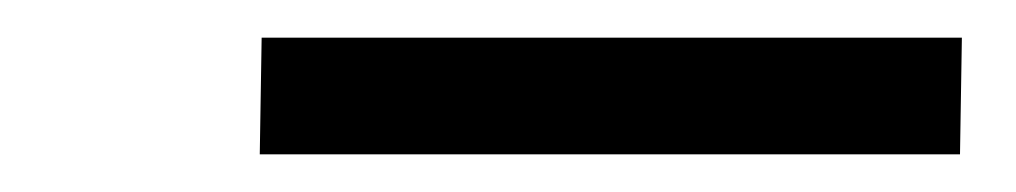

<svg xmlns="http://www.w3.org/2000/svg" viewBox="-20 -721 540 102"><path d="M490 -639H118L119 -701H491Z"/></svg>

Font: Iosevka
Style: Italic
Weight: 400
Italic angle: -9°
Monospace: yes
Designer: Belleve Invis
Foundry: Belleve Invis
Version: Version 32.5.0; ttfautohint (v1.8.4)